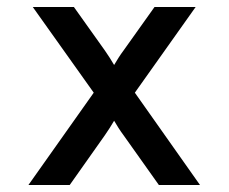

<svg xmlns="http://www.w3.org/2000/svg" viewBox="-20 -531 656 551"><path d="M61.5 0 249 -265 74 -511H192L281 -386Q288 -376 295 -365Q302 -354 307.5 -344.5Q313 -354 320 -365Q327 -376 334.5 -386L423.5 -511H541.5L367 -265L554 0H436L334.5 -143Q327 -153 320 -164Q313 -175 307.5 -184.5Q302 -175 295 -164Q288 -153 281 -143L180 0Z"/></svg>

Font: Overpass Mono Light SemiBold
Style: Regular
Weight: 600
Monospace: yes
Version: Version 4.000